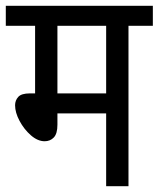

<svg xmlns="http://www.w3.org/2000/svg" viewBox="-20 -642 547 662"><path d="M423 -553V0H346V-251H178V-212Q178 -181 165.5 -168Q153 -155 134 -155Q110 -155 86.5 -175.5Q63 -196 47.5 -225Q32 -254 32 -279Q32 -296 43 -308Q54 -320 83 -320H101V-553H0V-622H507V-553ZM346 -553H178V-320H346Z"/></svg>

Font: Noto Sans Devanagari Condensed
Style: Regular
Weight: 400
Width: 3
Designer: Jelle Bosma - Monotype Design Team
Foundry: Monotype Imaging Inc.
Version: Version 2.004; ttfautohint (v1.8.4.7-5d5b)